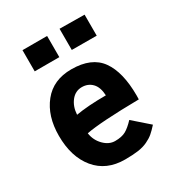

<svg xmlns="http://www.w3.org/2000/svg" viewBox="-168 -805 853 920"><g transform="rotate(-30 259.0 -345.0)"><path d="M297.4 -694.8 435.1 -693.4V-577.1L297.4 -577.6ZM92.3 -694.8H228.5V-577.6H92.3ZM164.1 -295.9Q230.5 -307.6 330.1 -307.6Q328.1 -353.5 305.9 -376.5Q283.7 -399.4 249.5 -399.4Q213.4 -399.4 189.9 -369.6Q166.5 -339.8 164.1 -295.9ZM248.5 -498.5Q360.4 -498.5 408.9 -430.7Q457.5 -362.8 457.5 -232.9L457 -211.9Q243.2 -209 164.1 -193.4Q169.9 -152.8 198 -124.3Q226.1 -95.7 259.8 -95.7Q296.4 -95.7 318.6 -107.9Q340.8 -120.1 368.2 -149.4L455.1 -73.2Q434.6 -50.3 419.4 -37.6Q404.3 -24.9 381.6 -14.2Q358.9 -3.4 329.6 0.7Q300.3 4.9 256.8 4.9Q153.8 4.9 95.9 -65.2Q38.1 -135.3 38.1 -252Q38.1 -360.8 93.3 -429.7Q148.4 -498.5 248.5 -498.5Z"/></g></svg>

Font: Fantasque Sans Mono
Style: Bold
Weight: 700
Monospace: yes
Designer: Jany Belluz
Version: Version 1.8.0 ; ttfautohint (v1.8.2)